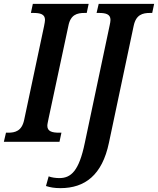

<svg xmlns="http://www.w3.org/2000/svg" viewBox="-40 -734 818 994"><path d="M-20 0H268L278 -47H267C231 -47 205 -53 205 -83C205 -92 209 -107 212 -123L314 -600C325 -658 359 -667 398 -667H409L419 -714H130L120 -667H132C168 -667 193 -661 193 -631C193 -625 191 -613 188 -598L85 -113C73 -56 39 -47 2 -47H-9ZM273 240C399 240 489 173 524 5L652 -600C664 -658 698 -667 737 -667H748L758 -714H471L460 -667H472C507 -667 532 -661 532 -631C532 -625 530 -612 528 -604L399 6C369 151 328 188 267 188C250 188 226 185 212 179L198 229C220 236 241 240 273 240Z"/></svg>

Font: Noto Serif Condensed SemiBold
Style: Italic
Weight: 600
Width: 3
Italic angle: -12°
Designer: Monotype Design Team
Foundry: Monotype Imaging Inc.
Version: Version 2.014